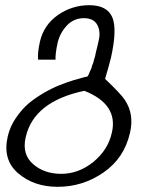

<svg xmlns="http://www.w3.org/2000/svg" viewBox="-20 -440 568 740"><path d="M411 72Q437 -38 305 -90Q110 -49 79 89Q64 154 107 192Q150 230 216 230Q283 230 340 184Q396 138 411 72ZM481 72Q459 169 380 224Q300 280 202 280Q110 280 49 227Q-11 175 10 85Q19 47 41 15Q65 -20 90 -41Q115 -62 149 -82Q180 -100 210 -112Q246 -126 264 -131Q272 -133 285.5 -137Q299 -141 303 -142Q306 -143 309.5 -143.5Q313 -144 314.5 -144.5Q316 -145 317 -145Q317 -146 318.5 -147.5Q320 -149 321 -151.5Q322 -154 323 -156Q324 -158 325 -161Q326 -165 327 -166L331 -174Q334 -180 334 -184Q334 -186 338 -194Q339 -196 340 -200Q341 -204 341 -205Q341 -206 342.5 -210.5Q344 -215 345 -218Q347 -224 349 -236L354 -256L360 -282Q369 -318 355 -344Q341 -370 303 -370Q265 -370 238 -342Q211 -313 202 -275Q193 -233 194 -210H127Q124 -235 134 -280Q149 -344 203 -382Q258 -420 324 -420Q393 -420 413 -373Q432 -327 408 -219Q403 -197 385 -136Q447 -77 461 -55Q498 0 481 72Z"/></svg>

Font: Miedinger
Style: Italic
Weight: 400
Italic angle: -13°
Version: Version 001.000